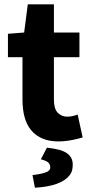

<svg xmlns="http://www.w3.org/2000/svg" viewBox="-20 -648 423 897"><path d="M85 -380.9H17.1V-490.2L92.8 -496.1L109.9 -627.9H231.9V-496.1H351.1V-380.9H231.9V-182.1Q231.9 -140.1 249.5 -121.6Q267.6 -103 293 -103Q318.4 -103 342.8 -112.8L366.2 -5.9Q194.8 44.4 124.5 -41Q85.9 -87.9 85 -180.2ZM319.8 120.1Q320.3 152.3 305.7 170.4Q265.1 222.2 143.1 229L131.8 169.9Q168 166 191.4 158.2Q214.8 150.4 214.8 134.8Q214.8 119.1 204.6 110.4Q193.8 102.1 170.9 96.2L199.2 42Q267.1 48.8 293.5 68.4Q319.8 87.9 319.8 120.1Z"/></svg>

Font: SourceSansPro-Bold
Style: Bold
Weight: 700
Designer: Paul D. Hunt
Foundry: Adobe Systems Incorporated
Version: Version 1.050;PS Version 1.000;hotconv 1.0.70;makeotf.lib2.5